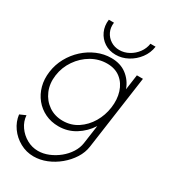

<svg xmlns="http://www.w3.org/2000/svg" viewBox="-243 -821 1046 1181"><g transform="rotate(30 280.0 -230.0)"><path d="M492.5 -500H535.5L462 23Q456 68 430 108.8Q404 149.5 365.5 181.5Q327 213.5 281.8 231.8Q236.5 250 190.5 250Q138.5 250 93.8 225.2Q49 200.5 20 159.8Q-9 119 -15 70.5L27 52Q30 94.5 54.8 129.8Q79.5 165 117 186Q154.5 207 197 207Q234 207 271.2 191.8Q308.5 176.5 340.2 150.8Q372 125 393 92Q414 59 419 23L437.5 -108Q403 -54 349.2 -20.5Q295.5 13 230.5 13Q178.5 13 135.8 -7.5Q93 -28 63.5 -64.2Q34 -100.5 21.2 -148Q8.5 -195.5 16 -250Q23.5 -305 49.8 -352.8Q76 -400.5 115.8 -436.8Q155.5 -473 204 -493.5Q252.5 -514 304.5 -514Q369.5 -514 413.5 -480.5Q457.5 -447 477.5 -392.5ZM236.5 -29.5Q295 -29.5 341.5 -60.2Q388 -91 417.8 -141.2Q447.5 -191.5 455.5 -250Q464 -310 448.2 -360.5Q432.5 -411 394.5 -441.2Q356.5 -471.5 299 -471.5Q240.5 -471.5 189 -441.8Q137.5 -412 102.8 -361.5Q68 -311 59.5 -250Q51 -188.5 72.2 -138.5Q93.5 -88.5 136.5 -59Q179.5 -29.5 236.5 -29.5ZM315 -544Q269.5 -544 235 -566.5Q200.5 -589 183.2 -626.8Q166 -664.5 172 -710H208.5Q203.5 -673.5 217.5 -644.2Q231.5 -615 258.8 -597.8Q286 -580.5 320 -580.5Q355 -580.5 387 -598Q419 -615.5 440.8 -645Q462.5 -674.5 467.5 -710H504Q497.5 -663 469.2 -625.5Q441 -588 400.2 -566Q359.5 -544 315 -544Z"/></g></svg>

Font: Urbanist ExtraLight
Style: Italic
Weight: 250
Version: Version 1.303